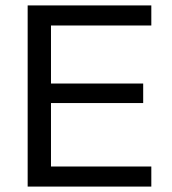

<svg xmlns="http://www.w3.org/2000/svg" viewBox="-20 -688 633 708"><path d="M82 0V-668H538V-594H168V-380H508V-308H168V-74H538V0Z"/></svg>

Font: Gantari
Style: Regular
Weight: 400
Designer: Anugrah Pasau
Foundry: Lafontype
Version: Version 1.000; ttfautohint (v1.8.4)